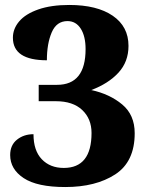

<svg xmlns="http://www.w3.org/2000/svg" viewBox="-20 -744 599 774"><path d="M21 -119Q21 -159 48.5 -181Q76 -203 115 -203Q115 -137 148.5 -102Q182 -67 237 -67Q349 -67 349 -208Q349 -265 311.5 -300.5Q274 -336 205 -336H136V-402H210Q325 -402 325 -546Q325 -598 305.5 -628.5Q286 -659 252 -659Q208 -659 188.5 -613.5Q169 -568 169 -501Q32 -501 32 -592Q32 -628 57.5 -658Q83 -688 134.5 -706Q186 -724 259 -724Q371 -724 434.5 -680.5Q498 -637 498 -559Q498 -495 457.5 -451Q417 -407 348 -381Q422 -365 472.5 -323Q523 -281 523 -207Q523 -92 444.5 -41Q366 10 243 10Q130 10 75.5 -26Q21 -62 21 -119Z"/></svg>

Font: Noto Serif ExtraBold
Style: Regular
Weight: 800
Designer: Monotype Design Team
Foundry: Monotype Imaging Inc.
Version: Version 1.001